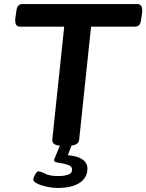

<svg xmlns="http://www.w3.org/2000/svg" viewBox="-20 -720 724 951"><path d="M288 2Q237 2 239 -28L298 -588H79Q51 -588 56 -630L60 -658Q62 -681 69.5 -690.5Q77 -700 91 -700H660Q688 -700 684 -658L680 -630Q678 -607 670.5 -597.5Q663 -588 648 -588H431L372 -27Q369 2 316 2ZM265 211Q240 211 212 205Q184 199 164.5 189.5Q145 180 145 169Q145 164 149 154.5Q153 145 158.5 137Q164 129 170 129Q182 129 204 140.5Q226 152 269 152Q296 152 316.5 145.5Q337 139 337 120Q337 106 323.5 99.5Q310 93 292.5 90Q275 87 261.5 84.5Q248 82 248 75Q248 71 250 65.5Q252 60 259 43.5Q266 27 281 -9H338L316 49Q362 52 387.5 69Q413 86 413 115Q413 160 374.5 185.5Q336 211 265 211Z"/></svg>

Font: Asap Expanded Expanded SemiBold
Style: Italic
Weight: 600
Width: 7
Italic angle: -6°
Designer: Pablo Cosgaya
Foundry: Omnibus-Type
Version: Version 3.001; ttfautohint (v1.8.4.7-5d5b)